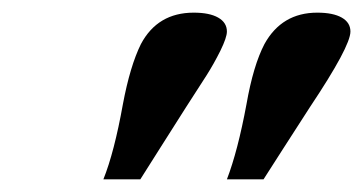

<svg xmlns="http://www.w3.org/2000/svg" viewBox="-20 -743 571 302"><path d="M142.6 -460.9Q159.7 -503.4 173.3 -579.1Q184.6 -639.2 201.7 -673.8Q228 -723.1 284.7 -723.1Q309.6 -723.1 323.2 -715.3Q336.9 -707.5 336.9 -693.4Q336.9 -684.1 326.7 -663.3Q316.4 -642.6 304.9 -624.5Q293.5 -606.4 272.5 -574.2Q258.3 -551.8 233.6 -512.9Q209 -474.1 200.7 -460.9ZM336.9 -460.9Q354 -505.4 367.7 -579.1Q378.4 -640.1 396 -673.8Q423.3 -723.1 479 -723.1Q503.9 -723.1 517.6 -715.3Q531.2 -707.5 531.2 -693.4Q531.2 -669.9 467.3 -574.2Q449.7 -546.9 425.5 -509.3Q401.4 -471.7 394.5 -460.9Z"/></svg>

Font: Elstob 18pt
Style: Bold Italic
Weight: 700
Italic angle: -20°
Designer: Peter S. Baker
Version: Version 1.015